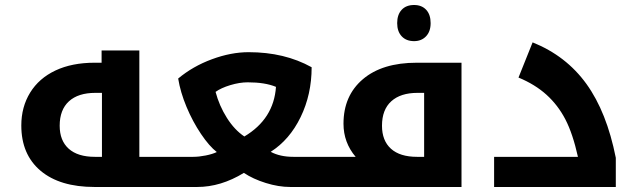

<svg xmlns="http://www.w3.org/2000/svg" viewBox="-20 -745 2539 765"><path d="M660.2 -120.1Q665 -120.1 665 -116.2V-4.9Q665 0 660.2 0H356.9Q218.3 0 141.6 -64.7Q64.9 -129.4 64.9 -245.1Q64.9 -318.8 100.1 -376Q135.3 -433.1 200.9 -464.1Q266.6 -495.1 356.9 -495.1H384.8V-543.9H535.2V-120.1ZM386.2 -120.1V-375H359.9Q291.5 -375 254.6 -341.3Q217.8 -307.6 217.8 -244.1Q217.8 -184.6 253.9 -152.3Q290 -120.1 357.9 -120.1Z M1263.7 -120.1Q1268.6 -120.1 1268.6 -116.2V-4.9Q1268.6 0 1263.7 0H1136.7Q1089.8 0 1039.1 -15.9Q988.3 -31.7 951.7 -56.2Q859.9 0 765.6 0H649.9Q645 0 645 -4.9V-116.2Q645 -120.1 649.9 -120.1H750Q772.5 -120.1 799.6 -125.5Q826.7 -130.9 843.8 -139.2Q814 -162.1 780.8 -211.4Q747.6 -260.7 723.1 -319.3Q698.7 -377.9 689.9 -432.1Q748.5 -481 824.5 -509Q900.4 -537.1 970.7 -537.1Q1113.8 -537.1 1221.7 -477.1Q1221.7 -368.7 1177.7 -278.3Q1133.8 -188 1058.6 -140.1Q1095.7 -120.1 1148.9 -120.1ZM953.6 -201.2Q1070.8 -271 1079.6 -398.9Q1036.1 -417 966.8 -417Q934.6 -417 897.5 -405.8Q860.4 -394.5 838.9 -378.9Q853.5 -323.7 884 -275.4Q914.6 -227.1 953.6 -201.2Z M1669.9 -120.1V-375H1643.6Q1576.2 -375 1539.1 -341.6Q1502 -308.1 1502 -244.1Q1502 -184.6 1537.8 -152.3Q1573.7 -120.1 1641.6 -120.1ZM1397 -120.1Q1348.6 -177.2 1348.6 -252Q1348.6 -363.8 1425.8 -429.4Q1502.9 -495.1 1640.6 -495.1H1818.8V0H1253.9Q1249 0 1249 -4.9V-116.2Q1249 -120.1 1253.9 -120.1ZM1629.9 -581.1Q1598.6 -581.1 1580.6 -600.3Q1562.5 -619.6 1562.5 -652.8Q1562.5 -686.5 1580.3 -705.8Q1598.1 -725.1 1629.9 -725.1Q1660.2 -725.1 1678 -706.1Q1695.8 -687 1695.8 -652.8Q1695.8 -619.6 1677.5 -600.3Q1659.2 -581.1 1629.9 -581.1Z M1948.7 -120.1H2282.7Q2262.2 -212.4 2232.7 -269.3Q2203.1 -326.2 2157.5 -367.4Q2111.8 -408.7 2045.9 -436L2102.1 -576.2Q2235.8 -522.5 2316.7 -410.4Q2397.5 -298.3 2433.6 -116.2V0H1948.7Z"/></svg>

Font: Noto Sans Kufi Arabic
Style: Bold
Weight: 700
Designer: Monotype Design team
Foundry: Monotype Imaging Inc.
Version: Version 1.02